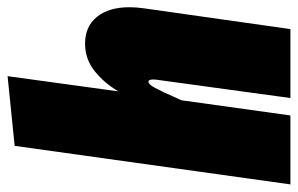

<svg xmlns="http://www.w3.org/2000/svg" viewBox="-176 -640 803 518"><g transform="rotate(-90 226.0 -381.5)"><path d="M465 -434Q465 -416 462 -395L406 0H220L269 -358Q270 -363 270 -371Q270 -383 264 -383Q257 -383 247.5 -365.5Q238 -348 214 -294L173 0H-13L91 -744L279 -763L238 -464Q260 -502 292.5 -528Q325 -554 367 -554Q413 -554 439 -522Q465 -490 465 -434Z"/></g></svg>

Font: Fira Sans Extra Condensed Black
Style: Italic
Weight: 900
Width: 3
Italic angle: -8°
Designer: Carrois Corporate & Edenspiekermann AG
Foundry: Carrois Corporate GbR & Edenspiekermann AG
Version: Version 4.203